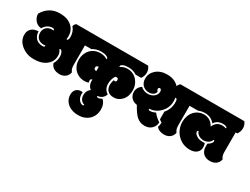

<svg xmlns="http://www.w3.org/2000/svg" viewBox="-79 -1382 3149 2423"><g transform="rotate(30 1495.5 -170.0)"><path d="M538.6 -186.5Q538.6 -226.1 524.4 -253.4Q511.7 -276.4 497.6 -276.4Q488.3 -276.4 485.4 -268.1Q512.7 -236.3 512.7 -188Q512.7 -103 445.8 -50.8Q379.4 2 265.6 2Q165.5 2 90.3 -55.7Q9.8 -116.7 9.8 -209Q9.8 -239.3 20.3 -262.5Q30.8 -285.6 48.8 -301Q66.9 -316.4 91.8 -324.5Q116.7 -332.5 145 -333Q145.5 -302.2 155 -277.3Q164.6 -252.4 181.9 -234.4Q199.2 -216.3 224.1 -206.5Q249 -196.8 279.8 -196.8Q309.6 -196.8 309.6 -213.4Q309.6 -217.3 308.1 -221.7Q297.4 -218.8 283.2 -218.8Q256.8 -218.8 235.8 -226.6Q214.8 -234.4 200.2 -249Q185.5 -263.7 177.7 -283.9Q169.9 -304.2 169.9 -329.1Q169.9 -353.5 178 -373.5Q186 -393.6 200.7 -407.7Q215.3 -421.9 235.6 -429.9Q255.9 -438 279.8 -438Q296.4 -438 302.7 -436.5Q304.2 -439.5 304.2 -442.9Q304.2 -460 272 -460Q253.4 -460 235.6 -453.9Q217.8 -447.8 202.4 -437.3Q187 -426.8 174.6 -412.6Q162.1 -398.4 153.8 -382.3Q94.2 -387.7 59.1 -434.1Q28.3 -475.1 28.3 -522.9Q66.4 -591.3 127 -628.2Q187.5 -665 266.1 -665Q377 -665 440.4 -610.4Q503.9 -555.7 503.9 -465.3Q503.9 -439 499 -425.8Q501 -424.8 503.2 -423.6Q505.4 -422.4 508.3 -422.4Q515.6 -422.4 519.8 -428.2Q523.9 -434.1 526.1 -441.9Q528.3 -449.7 529.1 -457.8Q529.8 -465.8 529.8 -470.7Q529.8 -549.8 482.9 -603Q485.8 -630.4 512.2 -649.9H765.1Q772.9 -638.2 778.6 -628.2Q784.2 -618.2 787.8 -607.7Q791.5 -597.2 793.2 -585.7Q794.9 -574.2 794.9 -560.1Q794.9 -513.7 765.1 -472.2H740.7V-188Q740.7 -155.8 747.1 -134.5Q753.4 -113.3 768.6 -95.2Q764.2 -71.8 752.7 -53.2Q741.2 -34.7 724.6 -22Q708 -9.3 687 -2.7Q666 3.9 642.6 3.9Q618.7 3.9 596.9 -1.5Q575.2 -6.8 557.9 -17.3Q540.5 -27.8 527.8 -43.9Q515.1 -60.1 508.8 -81.5Q538.6 -129.4 538.6 -186.5Z M1021.5 -263.2Q1026.4 -263.2 1027.3 -263.7V-324.2Q1026.4 -324.7 1020 -324.7Q1006.3 -324.7 998.3 -315.4Q990.2 -306.2 990.2 -293Q990.2 -279.8 998.8 -271.5Q1007.3 -263.2 1021.5 -263.2ZM1299.3 -81.1Q1272.5 3.9 1169.4 3.9Q1141.1 3.9 1116.9 -5.1Q1092.8 -14.2 1075.2 -30.8Q1057.6 -47.4 1047.6 -70.8Q1037.6 -94.2 1037.6 -123V-145Q1012.2 -145 1012.2 -116.2Q1012.2 -104.5 1016.1 -88.9Q994.1 -79.1 959.5 -79.1Q916.5 -79.1 880.4 -94Q844.2 -108.9 818.1 -135.5Q792 -162.1 777.6 -198.5Q763.2 -234.9 763.2 -277.8Q763.2 -321.3 777.1 -359.1Q791 -397 816.9 -425.3Q842.8 -453.6 879.2 -469.7Q915.5 -485.8 960.4 -485.8Q1022.5 -485.8 1062.5 -456.1Q1065.9 -460.9 1065.9 -466.8Q1065.9 -482.9 1036.1 -495.1Q1005.4 -507.8 960.4 -507.8Q889.2 -507.8 834.5 -472.2H741.2Q711.4 -513.7 711.4 -560.1Q711.4 -585 718.5 -605Q725.6 -625 741.2 -649.9H1559.6Q1567.4 -638.2 1573.2 -627.9Q1579.1 -617.7 1582.8 -607.4Q1586.4 -597.2 1588.1 -585.9Q1589.8 -574.7 1589.8 -560.1Q1589.8 -514.2 1559.6 -472.2H1479.5Q1426.3 -507.8 1356.4 -507.8Q1311 -507.8 1281.7 -495.6Q1251.5 -482.9 1251.5 -464.4Q1251.5 -458 1255.4 -454.1Q1300.3 -485.8 1356.4 -485.8Q1440.9 -485.8 1496.6 -422.9Q1521.5 -395 1534.9 -358.6Q1548.3 -322.3 1548.3 -285.2Q1548.3 -192.4 1499.5 -138.7Q1450.7 -84 1382.3 -84Q1324.7 -84 1293 -114.7Q1261.2 -145.5 1261.2 -201.7Q1261.2 -237.8 1275.9 -274.9Q1285.2 -269.5 1293.5 -269.5Q1302.7 -269.5 1308.8 -276.1Q1314.9 -282.7 1314.9 -296.9Q1314.9 -309.6 1307.9 -317.1Q1300.8 -324.7 1290 -324.7Q1279.8 -324.7 1273.4 -322.3Q1263.7 -312.5 1256.3 -297.4Q1249 -282.2 1244.4 -265.4Q1239.7 -248.5 1237.5 -231.7Q1235.4 -214.8 1235.4 -201.7Q1235.4 -118.7 1299.3 -81.1Z M1268.1 0Q1320.3 44.9 1320.3 126.5Q1320.3 174.3 1304 212.9Q1287.6 251.5 1258.5 278.3Q1229.5 305.2 1189.7 319.6Q1149.9 334 1103 334Q1062 334 1023.9 322.8Q985.8 311.5 956.3 288.8Q926.8 266.1 908.9 232.7Q891.1 199.2 891.1 154.3Q891.1 131.8 897.9 112.8Q904.8 93.8 917.7 80.3Q930.7 66.9 949.2 59.3Q967.8 51.8 990.7 51.8Q1002 51.8 1012.7 54.2Q1011.7 60.5 1011.2 67.6Q1010.7 74.7 1010.7 83Q1010.7 141.1 1048.3 175.8Q1069.3 195.3 1092.8 195.3Q1107.4 195.3 1107.4 180.7Q1070.8 169.9 1053.5 142.1Q1036.1 114.3 1036.1 77.6Q1036.1 49.3 1046.4 26.6Q1056.6 3.9 1074.5 -12Q1092.3 -27.8 1116.2 -36.1Q1140.1 -44.4 1167.5 -44.4Q1194.8 -44.4 1225.6 -33.2L1192.4 -2.9Q1192.4 8.3 1198.5 13.9Q1204.6 19.5 1215.3 19.5Q1236.3 19.5 1268.1 0Z M1826.7 -673.8Q1935.5 -673.8 2000 -604.5Q2006.8 -631.8 2030.3 -649.9H2289.6Q2297.4 -638.2 2303 -628.2Q2308.6 -618.2 2312.3 -607.7Q2315.9 -597.2 2317.6 -585.7Q2319.3 -574.2 2319.3 -560.1Q2319.3 -513.7 2289.6 -472.2H2265.1V-188Q2265.1 -155.8 2271.5 -134.5Q2277.8 -113.3 2293 -95.2Q2284.2 -48.3 2249.8 -22.2Q2215.3 3.9 2164.1 3.9Q2131.3 3.9 2101.8 -7.3Q2072.3 -18.6 2053.2 -43.5Q2064.9 -72.3 2064.9 -112.3Q2053.7 -117.7 2044.4 -124.3Q2035.2 -130.9 2026.9 -137.7V-250.5Q2041.5 -265.1 2053 -284.4Q2064.5 -303.7 2072.5 -325Q2080.6 -346.2 2084.7 -368.4Q2088.9 -390.6 2088.9 -411.1Q2088.9 -450.7 2082.5 -461.4Q2075.7 -472.7 2064.5 -472.7Q2060.1 -472.7 2059.1 -472.2Q2061 -458 2062 -443.8Q2063 -429.7 2063 -415.5Q2063 -328.1 1999.5 -259.8Q1936 -190.9 1840.8 -185.1Q1840.8 -166 1864.7 -166Q1901.9 -166 1941.9 -187Q1984.4 -132.8 2039.1 -100.1Q2039.1 -48.3 2001 -8.8Q1962.9 30.8 1895 30.8Q1826.7 30.8 1775.9 -17.1Q1734.9 -55.7 1683.1 -149.9Q1657.2 -152.8 1636 -163.1Q1614.7 -173.3 1599.6 -189.7Q1584.5 -206.1 1576.2 -227.8Q1567.9 -249.5 1567.9 -275.9Q1567.9 -291.5 1572 -306.9Q1576.2 -322.3 1584.2 -335.9Q1592.3 -349.6 1603.5 -360.8Q1614.7 -372.1 1628.9 -379.4Q1646 -360.4 1674.1 -349.6Q1702.1 -338.9 1732.9 -338.9Q1754.4 -338.9 1776.4 -345.5Q1798.3 -352.1 1815.9 -365Q1833.5 -377.9 1844.7 -396.7Q1856 -415.5 1856 -439.5Q1856 -455.1 1850.1 -466.6Q1844.2 -478 1832 -478Q1811 -478 1811 -457.5Q1811 -436.5 1828.1 -424.8Q1825.7 -410.2 1817.6 -398.4Q1809.6 -386.7 1797.4 -378.4Q1785.2 -370.1 1769.3 -365.5Q1753.4 -360.8 1734.9 -360.8Q1706.1 -360.8 1682.4 -370.6Q1658.7 -380.4 1642.1 -397.9Q1625.5 -415.5 1616.5 -439.5Q1607.4 -463.4 1607.4 -491.7Q1607.4 -566.4 1666 -619.1Q1728 -673.8 1826.7 -673.8Z M2666.5 -162.1Q2676.8 -138.7 2676.8 -103Q2676.8 -74.7 2665.8 -54.2Q2654.8 -33.7 2636.7 -20Q2618.7 -6.3 2595 0.2Q2571.3 6.8 2545.4 6.8Q2433.6 6.8 2359.4 -70.8Q2325.2 -106.4 2306.4 -153.3Q2287.6 -200.2 2287.6 -252Q2287.6 -296.4 2300.8 -335.9Q2314 -375.5 2339.4 -405Q2364.7 -434.6 2401.4 -451.9Q2438 -469.2 2484.9 -469.2Q2506.8 -469.2 2527.8 -462.9Q2548.8 -456.5 2567.1 -444.8Q2585.4 -433.1 2600.3 -416.7Q2615.2 -400.4 2624.5 -380.9H2628.4Q2643.6 -419.4 2674.3 -441.7Q2705.1 -463.9 2743.7 -463.9Q2781.2 -463.9 2804.7 -454.1Q2806.6 -457.5 2806.6 -461.9Q2806.6 -469.7 2799.3 -474.4Q2792 -479 2782 -481.7Q2772 -484.4 2761.7 -485.1Q2751.5 -485.8 2745.6 -485.8Q2664.1 -485.8 2625 -422.9Q2603 -453.6 2566.4 -472.4Q2529.8 -491.2 2481 -491.2Q2432.6 -491.2 2387.7 -472.2H2272.9Q2243.2 -513.7 2243.2 -560.1Q2243.2 -585 2250.2 -605Q2257.3 -625 2272.9 -649.9H2961.4Q2969.2 -638.2 2974.9 -628.2Q2980.5 -618.2 2984.1 -607.7Q2987.8 -597.2 2989.5 -585.7Q2991.2 -574.2 2991.2 -560.1Q2991.2 -513.7 2961.4 -472.2H2937V-188Q2937 -155.8 2943.4 -134.5Q2949.7 -113.3 2964.8 -95.2Q2955.6 -47.9 2920.4 -22Q2885.3 3.9 2832 3.9Q2802.2 3.9 2777.8 -5.1Q2753.4 -14.2 2735.8 -31.2Q2718.3 -48.3 2708.5 -72.5Q2698.7 -96.7 2698.7 -127V-170.9Q2706.5 -174.8 2716.6 -181.9Q2726.6 -189 2735.6 -197.8Q2744.6 -206.5 2750.7 -216.3Q2756.8 -226.1 2756.8 -235.8Q2756.8 -252 2744.6 -253.9Q2738.3 -236.3 2726.8 -222.9Q2715.3 -209.5 2700.7 -200.4Q2686 -191.4 2668.9 -186.8Q2651.9 -182.1 2633.3 -182.1Q2615.2 -182.1 2597.7 -186.8Q2580.1 -191.4 2565.2 -200.7Q2550.3 -210 2539.1 -223.4Q2527.8 -236.8 2522 -254.9Q2507.8 -252 2507.8 -236.8Q2507.8 -209.5 2543 -185.1Q2577.6 -160.2 2631.8 -160.2H2640.6Q2647.5 -160.2 2654.1 -160.6Q2660.6 -161.1 2666.5 -162.1Z"/></g></svg>

Font: Modak sl
Style: Regular
Weight: 400
Designer: Sarang Kulkarni, Maithili Shingre, Noopur Datye
Foundry: Ek Type
Version: Version 1.036;PS Version 1.000;hotconv 1.0.79;makeotf.lib2.5